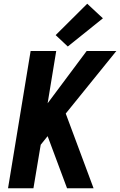

<svg xmlns="http://www.w3.org/2000/svg" viewBox="-20 -1008 643 1028"><path d="M23 0H159L198 -233L235 -279L339 0H481L332 -400L603 -735H444L235 -455L281 -735H144ZM343 -759 531 -910 447 -988 278 -820Z"/></svg>

Font: Iosevka Sparkle XBdObl
Style: Regular
Weight: 800
Italic angle: -9°
Designer: Belleve Invis
Foundry: Belleve Invis
Version: Version 4.5.0; ttfautohint (v1.8.3)